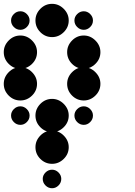

<svg xmlns="http://www.w3.org/2000/svg" viewBox="-24 -691 711 1010"><path d="M250 201.7Q269.2 201.7 283.8 216.3Q298.3 230.8 298.3 250Q298.3 270 283.8 284.6Q269.2 299.2 250 299.2Q230 299.2 215.4 284.6Q200.8 270 200.8 250Q200.8 230.8 215.4 216.3Q230 201.7 250 201.7ZM250 -4.2Q285 -4.2 311.2 22.1Q337.5 48.3 337.5 83.3Q337.5 119.2 311.2 145Q285 170.8 250 170.8Q214.2 170.8 188.3 145Q162.5 119.2 162.5 83.3Q162.5 48.3 188.3 22.1Q214.2 -4.2 250 -4.2ZM416.7 -131.7Q435.8 -131.7 450.4 -117.1Q465 -102.5 465 -83.3Q465 -63.3 450.4 -48.8Q435.8 -34.2 416.7 -34.2Q396.7 -34.2 382.1 -48.8Q367.5 -63.3 367.5 -83.3Q367.5 -102.5 382.1 -117.1Q396.7 -131.7 416.7 -131.7ZM250 -170.8Q285 -170.8 311.2 -144.6Q337.5 -118.3 337.5 -83.3Q337.5 -47.5 311.2 -21.7Q285 4.2 250 4.2Q214.2 4.2 188.3 -21.7Q162.5 -47.5 162.5 -83.3Q162.5 -118.3 188.3 -144.6Q214.2 -170.8 250 -170.8ZM83.3 -131.7Q102.5 -131.7 117.1 -117.1Q131.7 -102.5 131.7 -83.3Q131.7 -63.3 117.1 -48.8Q102.5 -34.2 83.3 -34.2Q63.3 -34.2 48.8 -48.8Q34.2 -63.3 34.2 -83.3Q34.2 -102.5 48.8 -117.1Q63.3 -131.7 83.3 -131.7ZM416.7 -337.5Q451.7 -337.5 477.9 -311.2Q504.2 -285 504.2 -250Q504.2 -214.2 477.9 -188.3Q451.7 -162.5 416.7 -162.5Q380.8 -162.5 355 -188.3Q329.2 -214.2 329.2 -250Q329.2 -285 355 -311.2Q380.8 -337.5 416.7 -337.5ZM83.3 -337.5Q118.3 -337.5 144.6 -311.2Q170.8 -285 170.8 -250Q170.8 -214.2 144.6 -188.3Q118.3 -162.5 83.3 -162.5Q47.5 -162.5 21.7 -188.3Q-4.2 -214.2 -4.2 -250Q-4.2 -285 21.7 -311.2Q47.5 -337.5 83.3 -337.5ZM416.7 -504.2Q451.7 -504.2 477.9 -477.9Q504.2 -451.7 504.2 -416.7Q504.2 -380.8 477.9 -355Q451.7 -329.2 416.7 -329.2Q380.8 -329.2 355 -355Q329.2 -380.8 329.2 -416.7Q329.2 -451.7 355 -477.9Q380.8 -504.2 416.7 -504.2ZM83.3 -504.2Q118.3 -504.2 144.6 -477.9Q170.8 -451.7 170.8 -416.7Q170.8 -380.8 144.6 -355Q118.3 -329.2 83.3 -329.2Q47.5 -329.2 21.7 -355Q-4.2 -380.8 -4.2 -416.7Q-4.2 -451.7 21.7 -477.9Q47.5 -504.2 83.3 -504.2ZM416.7 -631.7Q435.8 -631.7 450.4 -617.1Q465 -602.5 465 -583.3Q465 -563.3 450.4 -548.8Q435.8 -534.2 416.7 -534.2Q396.7 -534.2 382.1 -548.8Q367.5 -563.3 367.5 -583.3Q367.5 -602.5 382.1 -617.1Q396.7 -631.7 416.7 -631.7ZM250 -670.8Q285 -670.8 311.2 -644.6Q337.5 -618.3 337.5 -583.3Q337.5 -547.5 311.2 -521.7Q285 -495.8 250 -495.8Q214.2 -495.8 188.3 -521.7Q162.5 -547.5 162.5 -583.3Q162.5 -618.3 188.3 -644.6Q214.2 -670.8 250 -670.8ZM83.3 -631.7Q102.5 -631.7 117.1 -617.1Q131.7 -602.5 131.7 -583.3Q131.7 -563.3 117.1 -548.8Q102.5 -534.2 83.3 -534.2Q63.3 -534.2 48.8 -548.8Q34.2 -563.3 34.2 -583.3Q34.2 -602.5 48.8 -617.1Q63.3 -631.7 83.3 -631.7Z"/></svg>

Font: 0xA000-Dots-Mono
Style: Dots-Mono
Weight: 400
Version: Version 0.1